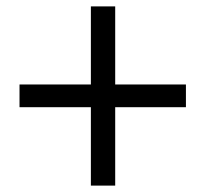

<svg xmlns="http://www.w3.org/2000/svg" viewBox="-20 -775 643 600"><path d="M264 -755H340V-195H264ZM561 -511V-440H41V-511Z"/></svg>

Font: Matangi Medium
Style: Regular
Weight: 500
Designer: Prashant Pant
Foundry: The Graphic Ant
Version: Version 3.002